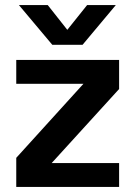

<svg xmlns="http://www.w3.org/2000/svg" viewBox="-20 -736 532 756"><path d="M305 -559.5H186L54.5 -716H168L245 -618.5L323 -716H436ZM44 -500H449V-385.5L183.5 -94H449V0H44V-114.5L308.5 -406H44Z"/></svg>

Font: Overused Grotesk SemiBold
Style: Regular
Weight: 610
Version: Version 0.004